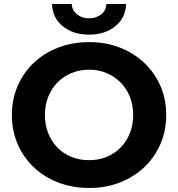

<svg xmlns="http://www.w3.org/2000/svg" viewBox="-20 -921 884 953"><path d="M423 12Q340 12 269.5 -15Q199 -42 147.5 -91Q96 -140 67.5 -206Q39 -272 39 -350Q39 -428 67.5 -494Q96 -560 147.5 -609Q199 -658 269.5 -685Q340 -712 422 -712Q505 -712 574.5 -685Q644 -658 695.5 -609.5Q747 -561 776 -495Q805 -429 805 -350Q805 -272 776 -205.5Q747 -139 695.5 -90.5Q644 -42 574.5 -15Q505 12 423 12ZM422 -126Q469 -126 508.5 -142Q548 -158 578 -188Q608 -218 624.5 -259.5Q641 -301 641 -350Q641 -400 624.5 -441Q608 -482 578 -512Q548 -542 508.5 -558.5Q469 -575 422 -575Q375 -575 335 -558.5Q295 -542 265.5 -512Q236 -482 219.5 -441Q203 -400 203 -350Q203 -301 219.5 -259.5Q236 -218 265.5 -188Q295 -158 335 -142Q375 -126 422 -126ZM422 -749Q344 -749 292.5 -790Q241 -831 238 -901H336Q338 -869 362.5 -849.5Q387 -830 422 -830Q457 -830 482 -849.5Q507 -869 508 -901H606Q603 -831 551.5 -790Q500 -749 422 -749Z"/></svg>

Font: Montserrat Z
Style: Bold
Weight: 700
Designer: Julieta Ulanovsky
Foundry: Julieta Ulanovsky
Version: Version 8.000